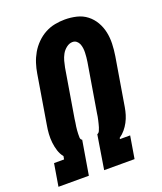

<svg xmlns="http://www.w3.org/2000/svg" viewBox="-138 -832 775 920"><g transform="rotate(-20 250.0 -371.5)"><path d="M0 0 19 -114H70L73 -130Q60 -146 53.5 -166.5Q47 -187 44.5 -209Q42 -231 43.5 -253.5Q45 -276 49 -298L90 -545Q94 -570 102 -595Q110 -620 123.5 -643.5Q137 -667 157 -687Q177 -707 201 -720Q225 -733 251 -738Q277 -743 302 -743Q333 -743 362 -736Q391 -729 413.5 -711.5Q436 -694 450.5 -669Q465 -644 471 -615.5Q477 -587 476 -556.5Q475 -526 470 -495L429 -249Q426 -231 420.5 -213Q415 -195 406 -178Q397 -161 384.5 -146Q372 -131 356 -120L355 -114H407L388 0H233L261 -173Q269 -176 273 -184.5Q277 -193 279.5 -201.5Q282 -210 284 -218Q286 -226 288 -234.5Q290 -243 291.5 -251.5Q293 -260 294 -268L335 -514Q337 -526 338 -537.5Q339 -549 339.5 -560.5Q340 -572 338.5 -583.5Q337 -595 333 -605Q329 -615 320.5 -622Q312 -629 300 -629Q284 -629 269 -617.5Q254 -606 245.5 -590.5Q237 -575 232.5 -558.5Q228 -542 225 -526L184 -280Q183 -270 181.5 -261Q180 -252 178.5 -242.5Q177 -233 176.5 -224Q176 -215 175.5 -206Q175 -197 175.5 -187Q176 -177 184 -173L155 0Z"/></g></svg>

Font: Iosevka SS04 Heavy Oblique
Style: Regular
Weight: 900
Italic angle: -9°
Monospace: yes
Designer: Belleve Invis
Foundry: Belleve Invis
Version: Version 19.0.0; ttfautohint (v1.8.4)